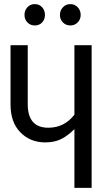

<svg xmlns="http://www.w3.org/2000/svg" viewBox="-20 -906 541 926"><path d="M98.1 -834Q98.1 -856 112.3 -871.1Q126.5 -886.2 147.9 -886.2Q169.4 -886.2 183.1 -871.1Q196.8 -856 196.8 -834Q196.8 -812 183.1 -797.6Q169.4 -783.2 147.9 -783.2Q126.5 -783.2 112.3 -797.9Q98.1 -812.5 98.1 -834ZM318.8 -783.2Q297.9 -783.2 283.4 -797.9Q269 -812.5 269 -834Q269 -855.5 283.4 -870.8Q297.9 -886.2 318.8 -886.2Q340.3 -886.2 354.7 -871.1Q369.1 -856 369.1 -834Q369.1 -812.5 354.7 -797.9Q340.3 -783.2 318.8 -783.2ZM338.9 -688H421.9V0H338.9V-283.2Q305.2 -249.5 273.2 -234.4Q241.2 -219.2 198.2 -219.2Q126 -219.2 78.4 -267.6Q30.8 -315.9 30.8 -401.9V-688H113.8V-403.8Q113.8 -290 212.9 -290Q290.5 -290 338.9 -353Z"/></svg>

Font: Fira Sans Compressed Book
Style: Regular
Weight: 350
Width: 1
Designer: Carrois Corporate & Edenspiekermann AG
Foundry: Carrois Corporate GbR & Edenspiekermann AG
Version: Version 4.203;PS 004.203;hotconv 1.0.88;makeotf.lib2.5.64775